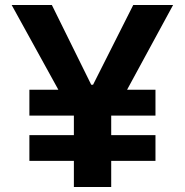

<svg xmlns="http://www.w3.org/2000/svg" viewBox="-20 -749 740 769"><path d="M275.9 0V-104.7H97.7V-207.7H275.9V-286H97.7V-389.7H213.7L26.7 -729H187.7L345.4 -409.6H352.7L513.7 -729H673.3L489 -389.7H602.7V-286H425.4V-207.7H602.7V-104.7H425.4V0Z"/></svg>

Font: Mona Sans ExtraLight
Style: Regular
Weight: 200
Designer: Deni Anggara
Foundry: GitHub
Version: Version 2.000